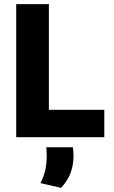

<svg xmlns="http://www.w3.org/2000/svg" viewBox="-20 -659 547 922"><path d="M214.7 0H57.8V-639H214.7ZM146.9 -131.7H480.9V0H146.9ZM330.2 48.3Q331.2 56.7 332.1 67.3Q333 77.8 333 88.7Q333 133.8 319.1 171.2Q305.2 208.6 273.2 243.2L174.4 220.2Q189 192.1 196.6 160.7Q204.3 129.3 204.3 90Q204.3 79.3 203.8 69.4Q203.3 59.6 202.3 48.3Z"/></svg>

Font: Anek Latin Medium
Style: Regular
Weight: 500
Designer: Yesha Goshar
Foundry: Ek Type
Version: Version 1.003